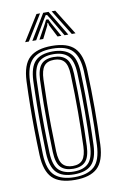

<svg xmlns="http://www.w3.org/2000/svg" viewBox="-87 -811 546 867"><g transform="rotate(-10 186.0 -377.0)"><path d="M186.2 7.2Q114.5 7.2 82.1 -25.4Q49.8 -58 46.8 -131.2Q44.5 -191.8 43.8 -247.4Q43 -303 43.8 -357.8Q44.5 -412.5 46.8 -469.8Q50.2 -545.2 83.9 -576.2Q117.5 -607.2 186.2 -607.2Q258.2 -607.2 290.1 -574.5Q322 -541.8 325.2 -468.8Q328.8 -377.8 328.6 -296.8Q328.5 -215.8 325.2 -130.5Q322 -54.8 288.4 -23.8Q254.8 7.2 186.2 7.2ZM186.2 -5.5Q246 -5.5 276.4 -33.2Q306.8 -61 309.8 -130.8Q313.2 -215.8 313.2 -295.2Q313.2 -374.8 309.8 -468Q307.2 -533.2 279.5 -563.9Q251.8 -594.5 186.2 -594.5Q123.2 -594.5 94 -565.1Q64.8 -535.8 62 -467Q60 -416.2 59.2 -362.8Q58.5 -309.2 59.2 -251.6Q60 -194 62.2 -130.8Q65 -60.2 96 -32.9Q127 -5.5 186.2 -5.5ZM186.2 -18.2Q131.5 -18.2 105.8 -44.8Q80 -71.2 77.2 -133.8Q75.5 -185.8 74.8 -241.4Q74 -297 74.6 -353.9Q75.2 -410.8 77.2 -466.5Q80 -529.2 105.8 -555.5Q131.5 -581.8 186.2 -581.8Q238.2 -581.8 265.1 -556.8Q292 -531.8 294.5 -468.8Q296.8 -410 297.4 -354.5Q298 -299 297.4 -244.2Q296.8 -189.5 294.8 -133.8Q292.2 -70.5 266.2 -44.4Q240.2 -18.2 186.2 -18.2ZM186.2 -31Q232.2 -31 254.6 -54.2Q277 -77.5 279.2 -134.2Q282 -205.8 282.4 -290Q282.8 -374.2 279.2 -465.8Q277 -523.2 254.2 -546.1Q231.5 -569 186.2 -569Q140 -569 117.6 -545.8Q95.2 -522.5 92.8 -466Q91 -418 90.1 -364.5Q89.2 -311 89.9 -253.1Q90.5 -195.2 92.8 -133.8Q95 -76 118.2 -53.5Q141.5 -31 186.2 -31ZM186.2 -43.8Q149.2 -43.8 129.6 -63.5Q110 -83.2 108 -134.5Q106 -191 105.4 -245.5Q104.8 -300 105.4 -354.5Q106 -409 108 -465Q110 -514.2 128.5 -535.2Q147 -556.2 186.2 -556.2Q223 -556.2 242.5 -536.6Q262 -517 264 -465.5Q267 -381.8 267 -297.9Q267 -214 264 -134.8Q262 -85 243.2 -64.4Q224.5 -43.8 186.2 -43.8ZM186.2 -56.5Q218 -56.5 232.5 -75.1Q247 -93.8 248.5 -135.5Q251.2 -210.2 251.6 -291.4Q252 -372.5 248.5 -465Q247 -508.5 231.6 -526Q216.2 -543.5 186.2 -543.5Q154 -543.5 139.5 -524.8Q125 -506 123.5 -464.2Q121.5 -409.8 120.8 -357.1Q120 -304.5 120.8 -250.1Q121.5 -195.8 123.5 -134.8Q125 -91 140.8 -73.8Q156.5 -56.5 186.2 -56.5ZM71.2 -644.5 143.8 -761H160.2L88.2 -644.5ZM104.2 -644.5 174.5 -761H199L269.2 -644.5H252L202.8 -728L190 -748.5H183.5L170.8 -727.8L121.8 -644.5ZM136.8 -644.5 173 -710.2 181.8 -728.2H191.8L200.5 -710.2L237.2 -644.5H219.8L191 -700.8L188.2 -712.5H185.2L182.5 -700.8L154.2 -644.5ZM285.2 -644.5 213.2 -761H229.8L302.2 -644.5Z"/></g></svg>

Font: Big Shoulders Inline Display Thin Medium
Style: Regular
Weight: 500
Version: Version 2.002